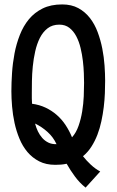

<svg xmlns="http://www.w3.org/2000/svg" viewBox="-20 -731 530 872"><path d="M457.5 -364.3Q457.5 -337.9 456.3 -307.4Q455.1 -276.9 451.2 -244.6Q447.3 -212.4 440.4 -180.4Q433.6 -148.4 422.4 -119.1Q411.1 -89.8 395 -64.7Q378.9 -39.6 356.9 -21.5Q372.6 -1.5 392.8 17.3Q413.1 36.1 435.1 47.9L368.7 121.1Q341.3 99.1 320.6 71Q299.8 43 282.7 12.7Q269.5 15.6 256.8 16.6Q244.1 17.6 231 17.6Q189 17.6 158 1.7Q127 -14.2 104.7 -40.5Q82.5 -66.9 68.4 -101.1Q54.2 -135.3 46.1 -172.4Q38.1 -209.5 34.9 -246.8Q31.7 -284.2 31.7 -316.4Q31.7 -355.5 34.7 -399.9Q37.6 -444.3 45.9 -488Q54.2 -531.7 70.1 -572.3Q85.9 -612.8 111.3 -643.6Q136.7 -674.3 173.8 -692.6Q210.9 -710.9 262.2 -710.9Q304.7 -710.9 335.7 -694.1Q366.7 -677.2 388.4 -649.2Q410.2 -621.1 423.6 -585Q437 -548.8 444.6 -510.3Q452.1 -471.7 454.8 -433.6Q457.5 -395.5 457.5 -364.3ZM361.8 -354.5Q361.8 -372.1 360.8 -398.4Q359.9 -424.8 356.4 -454.3Q353 -483.9 345.9 -513.2Q338.9 -542.5 326.4 -566.2Q314 -589.8 295.2 -604.5Q276.4 -619.1 249.5 -619.1Q217.8 -619.1 196.3 -602.5Q174.8 -585.9 161.1 -558.8Q147.5 -531.7 139.9 -497.8Q132.3 -463.9 128.9 -429.4Q125.5 -395 125 -363Q124.5 -331.1 124.5 -308.6Q124.5 -296.9 124.5 -284.7Q124.5 -272.5 125.5 -259.8Q158.7 -255.4 186.8 -242.2Q214.8 -229 237.5 -209.2Q260.3 -189.5 277.6 -163.3Q294.9 -137.2 307.1 -107.4Q325.7 -127.9 336.7 -159.2Q347.7 -190.4 353.3 -225.1Q358.9 -259.8 360.4 -293.9Q361.8 -328.1 361.8 -354.5ZM236.8 -76.2Q222.2 -107.9 196 -131.6Q169.9 -155.3 139.2 -169.9Q144 -151.4 152.1 -134.5Q160.2 -117.7 171.9 -104.5Q183.6 -91.3 199.5 -83.5Q215.3 -75.7 236.8 -76.2Z"/></svg>

Font: Maiden Orange
Style: Regular
Weight: 400
Designer: Astigmatic (AOETI)
Foundry: Astigmatic (AOETI)
Version: Version 1.001